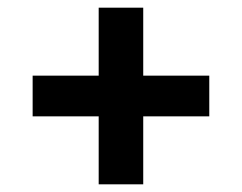

<svg xmlns="http://www.w3.org/2000/svg" viewBox="-20 -607 630 500"><path d="M237 -304H65V-410H237V-587H353V-410H525V-304H353V-127H237Z"/></svg>

Font: PT Root UI Bold
Style: Regular
Weight: 700
Designer: Vitaly Kuzmin
Foundry: ParaType Ltd.
Version: Version 2.000G